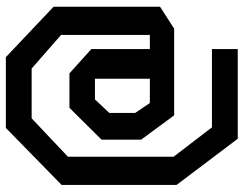

<svg xmlns="http://www.w3.org/2000/svg" viewBox="-106 -602 813 640"><g transform="rotate(-90 300.0 -282.5)"><path d="M193 -669 3 -483V-100L157 104H456V18H195L97 -110V-462L225 -583H391L503 -485V-189H456V-384L375 -457H260L154 -350V-218L235 -108H524L597 -155V-510L429 -669ZM243 -238V-324L288 -372H357V-189H276Z"/></g></svg>

Font: Kode Mono SemiBold
Style: Regular
Weight: 600
Monospace: yes
Designer: Isa Ozler
Foundry: Kadena LLC
Version: Version 1.206;gftools[0.9.28]